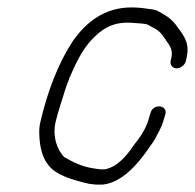

<svg xmlns="http://www.w3.org/2000/svg" viewBox="-20 -496 525 517"><path d="M480.6 -332 482 -338C490.7 -375.4 479.7 -392.5 464.6 -414C449.5 -435.5 441.1 -445.9 418 -459L405.6 -466C399 -469.3 390.5 -471.3 380 -472C364.8 -474.4 350.6 -476 333.9 -476C260.9 -476 211.2 -435.7 175.9 -385C137.2 -326.4 107.6 -249.5 88.6 -167C86.1 -156.3 85.2 -145.3 85.9 -134C86.5 -103.5 93.3 -73.7 107.7 -55C127.9 -24.3 175.3 -11.5 220.2 -1L237.8 1H256.8C264.3 0.3 271.6 -1.3 278.9 -4C318.2 -18.4 348.1 -52.2 372.9 -86L384.8 -103C389.5 -109 393.6 -115 396.9 -121L404.2 -135C410.6 -145.7 418.8 -163.5 422.1 -178L425.6 -189C431.4 -213.9 391.3 -218 385.1 -191L381.6 -180C376.5 -158.1 364.5 -137.5 353.2 -122L340.2 -105C321.6 -77.3 296.7 -46.6 262.2 -40H250.2C246.4 -40.7 241.5 -41.3 235.7 -42C201.1 -46.5 176.4 -59.7 152.9 -73C134.8 -91.6 120.4 -127.2 129.8 -168C137 -199.2 147.7 -227.3 156.3 -257L167.3 -287C184.1 -326 201.2 -361.5 226.8 -389C252 -415.3 278.6 -435 323.4 -435C330.1 -435 336.7 -434.7 343.2 -434C353.1 -433.1 372.3 -432.8 379 -429L391.4 -422C410.7 -412.8 415.3 -404.4 428.1 -386C438.3 -371.3 446.4 -361.1 441 -338L439.6 -332C437.2 -321.2 444.6 -312 455.5 -312C466.5 -312 478.1 -321.2 480.6 -332Z"/></svg>

Font: HoneyBee
Style: SeLitIt
Weight: 300
Foundry: Cannot Into Space Fonts
Version: Version 0.89